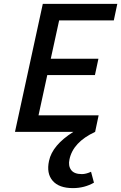

<svg xmlns="http://www.w3.org/2000/svg" viewBox="-20 -678 623 987"><path d="M565 -573H284L241 -376H486L468 -292H223L178 -85H487L469 0Q355 53 337 142Q330 174 345.5 195.5Q361 217 401 217Q422 217 448 205L463 261Q414 289 355 289Q283 289 250.5 251Q218 213 232 149Q249 68 357 0H57L200 -658H583Z"/></svg>

Font: EauTestInfant Semibold
Style: Italic
Weight: 600
Italic angle: -12°
Designer: Christian Thalmann (Catharsis Fonts)
Version: Version 0.001;PS 000.001;hotconv 1.0.88;makeotf.lib2.5.64775